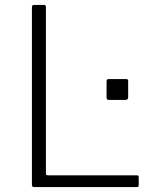

<svg xmlns="http://www.w3.org/2000/svg" viewBox="-20 -762 656 782"><path d="M112.5 -740C110.8 -738.7 110 -735.7 110 -731V-11C110 -7 110.7 -4.2 112 -2.5C113.3 -0.8 116 0 120 0H537C542.3 0 545 -2.7 545 -8V-40C545 -43.3 544.3 -45.5 543 -46.5C541.7 -47.5 539.3 -48 536 -48H177C173 -48 170.3 -48.5 169 -49.5C167.7 -50.5 167 -53 167 -57V-731C167 -735.7 166.3 -738.7 165 -740C163.7 -741.3 161.3 -742 158 -742H120C116.7 -742 114.2 -741.3 112.5 -740ZM502 -367V-432C502 -437.3 499.7 -440 495 -440H422C416.7 -440 414 -436.7 414 -430V-366C414 -362 414.7 -359.2 416 -357.5C417.3 -355.8 420.3 -355 425 -355H488C493.3 -355 497 -355.8 499 -357.5C501 -359.2 502 -362.3 502 -367Z"/></svg>

Font: Libre Franklin ExtraLight
Style: Regular
Weight: 275
Designer: Pablo Impallari, Rodrigo Fuenzalida
Foundry: Impallari Type
Version: Version 1.002; ttfautohint (v1.5)